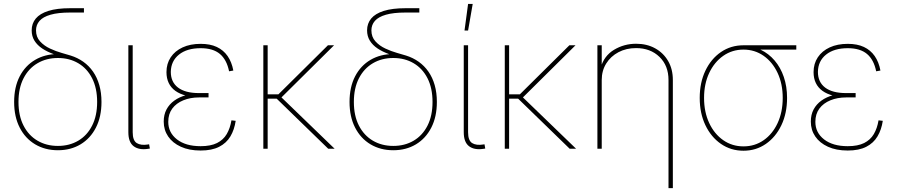

<svg xmlns="http://www.w3.org/2000/svg" viewBox="-20 -770 4647 994"><path d="M279.8 7.8Q213.4 7.8 162.1 -22.7Q110.8 -53.2 82 -109.4Q53.2 -165.5 53.2 -242.2Q53.2 -319.3 82 -374.8Q110.8 -430.2 162.1 -460.2Q213.4 -490.2 279.8 -490.2L333.5 -467.3Q293 -477.1 258.5 -489.5Q224.1 -502 198.5 -519Q172.9 -536.1 158.4 -559.3Q144 -582.5 144 -612.8Q144 -648.4 165.3 -674.1Q186.5 -699.7 230.7 -713.6Q274.9 -727.5 342.8 -727.5H414.6V-705.1H342.8Q280.8 -705.1 241.7 -693.8Q202.6 -682.6 184.6 -661.9Q166.5 -641.1 166.5 -612.8Q166.5 -578.6 187.5 -555.7Q208.5 -532.7 239 -518.6Q269.5 -504.4 299.1 -496.1Q328.6 -487.8 345.7 -482.4Q381.8 -471.2 411.4 -450.2Q440.9 -429.2 461.9 -398.9Q482.9 -368.7 494.1 -329.3Q505.4 -290 505.4 -242.2Q505.4 -165.5 476.6 -109.4Q447.8 -53.2 397 -22.7Q346.2 7.8 279.8 7.8ZM279.8 -14.6Q339.4 -14.6 385.3 -41.7Q431.2 -68.8 457 -119.9Q482.9 -170.9 482.9 -242.2Q482.9 -313.5 457 -364.5Q431.2 -415.5 385.3 -442.6Q339.4 -469.7 279.8 -469.7Q220.2 -469.7 174.1 -442.6Q127.9 -415.5 101.8 -364.5Q75.7 -313.5 75.7 -242.2Q75.7 -170.9 101.8 -119.9Q127.9 -68.8 174.1 -41.7Q220.2 -14.6 279.8 -14.6Z M746.6 0.5Q699.7 7.8 672.1 -12.9Q644.5 -33.7 644.5 -85.4V-535.6H667V-85.4Q667 -42.5 688 -29.3Q709 -16.1 746.1 -22Q748.5 -22.9 748.8 -22.7Q749 -22.5 752 -22.9L755.9 -1Q753.4 -0.5 751.2 -0.2Q749 0 746.6 0.5Z M1018.6 9.3Q959 9.3 916.3 -10.3Q873.5 -29.8 850.6 -63.5Q827.6 -97.2 827.6 -140.6Q827.6 -176.3 842 -203.4Q856.4 -230.5 882.6 -249.3Q908.7 -268.1 944.6 -277.8Q980.5 -287.6 1023.4 -287.6H1059.6V-265.6H1010.3Q965.3 -265.6 929 -250.7Q892.6 -235.8 871.8 -207.8Q851.1 -179.7 851.1 -139.2Q851.1 -83.5 896.2 -48.3Q941.4 -13.2 1018.6 -13.2Q1070.8 -13.2 1103.5 -29.5Q1136.2 -45.9 1153.8 -75.9Q1171.4 -106 1178.2 -147L1200.2 -144.5Q1193.4 -98.6 1172.9 -64Q1152.3 -29.3 1114.5 -10Q1076.7 9.3 1018.6 9.3ZM1022 -266.1Q978 -266.1 944.3 -274.7Q910.6 -283.2 887.9 -299.6Q865.2 -315.9 853.5 -340.3Q841.8 -364.7 841.8 -396.5Q841.8 -440.4 863.8 -473.4Q885.7 -506.3 925.5 -524.7Q965.3 -543 1019 -543Q1067.9 -543 1102.3 -526.9Q1136.7 -510.7 1158.2 -480Q1179.7 -449.2 1188 -404.8L1166 -400.9Q1153.8 -460.9 1118.4 -490.7Q1083 -520.5 1019 -520.5Q947.8 -520.5 906.5 -487.3Q865.2 -454.1 864.3 -397.9Q864.3 -345.2 901.6 -316.7Q939 -288.1 1010.3 -288.1H1059.6V-266.1Z M1365.7 -535.6V0H1343.3V-535.6ZM1709.5 -535.6 1430.7 -259.3H1351.1V-281.7H1421.4L1677.7 -535.6ZM1679.2 0 1404.3 -267.1 1430.7 -272 1712.4 0Z M2016.1 7.8Q1949.7 7.8 1898.4 -22.7Q1847.2 -53.2 1818.4 -109.4Q1789.6 -165.5 1789.6 -242.2Q1789.6 -319.3 1818.4 -374.8Q1847.2 -430.2 1898.4 -460.2Q1949.7 -490.2 2016.1 -490.2L2069.8 -467.3Q2029.3 -477.1 1994.9 -489.5Q1960.4 -502 1934.8 -519Q1909.2 -536.1 1894.8 -559.3Q1880.4 -582.5 1880.4 -612.8Q1880.4 -648.4 1901.6 -674.1Q1922.9 -699.7 1967 -713.6Q2011.2 -727.5 2079.1 -727.5H2150.9V-705.1H2079.1Q2017.1 -705.1 1978 -693.8Q1939 -682.6 1920.9 -661.9Q1902.8 -641.1 1902.8 -612.8Q1902.8 -578.6 1923.8 -555.7Q1944.8 -532.7 1975.3 -518.6Q2005.9 -504.4 2035.4 -496.1Q2064.9 -487.8 2082 -482.4Q2118.2 -471.2 2147.7 -450.2Q2177.2 -429.2 2198.2 -398.9Q2219.2 -368.7 2230.5 -329.3Q2241.7 -290 2241.7 -242.2Q2241.7 -165.5 2212.9 -109.4Q2184.1 -53.2 2133.3 -22.7Q2082.5 7.8 2016.1 7.8ZM2016.1 -14.6Q2075.7 -14.6 2121.6 -41.7Q2167.5 -68.8 2193.4 -119.9Q2219.2 -170.9 2219.2 -242.2Q2219.2 -313.5 2193.4 -364.5Q2167.5 -415.5 2121.6 -442.6Q2075.7 -469.7 2016.1 -469.7Q1956.5 -469.7 1910.4 -442.6Q1864.3 -415.5 1838.1 -364.5Q1812 -313.5 1812 -242.2Q1812 -170.9 1838.1 -119.9Q1864.3 -68.8 1910.4 -41.7Q1956.5 -14.6 2016.1 -14.6Z M2482.9 0.5Q2436 7.8 2408.4 -12.9Q2380.9 -33.7 2380.9 -85.4V-535.6H2403.3V-85.4Q2403.3 -42.5 2424.3 -29.3Q2445.3 -16.1 2482.4 -22Q2484.9 -22.9 2485.1 -22.7Q2485.4 -22.5 2488.3 -22.9L2492.2 -1Q2489.7 -0.5 2487.5 -0.2Q2485.4 0 2482.9 0.5ZM2384.8 -611.8 2403.3 -749.5H2427.2L2403.3 -611.8Z M2615.7 -535.6V0H2593.3V-535.6ZM2959.5 -535.6 2680.7 -259.3H2601.1V-281.7H2671.4L2927.7 -535.6ZM2929.2 0 2654.3 -267.1 2680.7 -272 2962.4 0Z M3095.2 -356V0H3072.8V-535.6H3095.2V-418.5H3089.4Q3106.9 -481 3158.9 -512.2Q3210.9 -543.5 3272.9 -543.5Q3329.1 -543.5 3371.8 -519.8Q3414.6 -496.1 3439 -454.1Q3463.4 -412.1 3463.4 -356V204.1H3440.9V-356Q3440.9 -430.2 3394 -475.6Q3347.2 -521 3272.9 -521Q3222.2 -521 3181.9 -499.8Q3141.6 -478.5 3118.4 -441.2Q3095.2 -403.8 3095.2 -356Z M3829.1 10.3Q3763.7 10.3 3712.4 -25.1Q3661.1 -60.5 3631.8 -122.1Q3602.5 -183.6 3602.5 -263.2Q3602.5 -342.3 3631.8 -403.8Q3661.1 -465.3 3712.4 -500.5Q3763.7 -535.6 3829.1 -535.6H4102.5V-513.2H3885.7H3829.1Q3770.5 -513.2 3724.4 -481Q3678.2 -448.7 3651.6 -392.3Q3625 -335.9 3625 -263.2Q3625 -189.9 3651.6 -133.1Q3678.2 -76.2 3724.4 -44.2Q3770.5 -12.2 3829.1 -12.2Q3887.7 -12.2 3933.6 -44.2Q3979.5 -76.2 4005.9 -133.1Q4032.2 -189.9 4032.2 -263.2Q4032.2 -335.9 4005.6 -392.6Q3979 -449.2 3933.1 -481.2Q3887.2 -513.2 3829.1 -513.2V-531.7Q3877.4 -531.7 3918.5 -512.2Q3959.5 -492.7 3990.2 -456.8Q4021 -420.9 4037.8 -371.6Q4054.7 -322.3 4054.7 -263.2Q4054.7 -183.6 4025.4 -122.1Q3996.1 -60.5 3945.1 -25.1Q3894 10.3 3829.1 10.3Z M4368.7 9.3Q4309.1 9.3 4266.4 -10.3Q4223.6 -29.8 4200.7 -63.5Q4177.7 -97.2 4177.7 -140.6Q4177.7 -176.3 4192.1 -203.4Q4206.5 -230.5 4232.7 -249.3Q4258.8 -268.1 4294.7 -277.8Q4330.6 -287.6 4373.5 -287.6H4409.7V-265.6H4360.4Q4315.4 -265.6 4279.1 -250.7Q4242.7 -235.8 4221.9 -207.8Q4201.2 -179.7 4201.2 -139.2Q4201.2 -83.5 4246.3 -48.3Q4291.5 -13.2 4368.7 -13.2Q4420.9 -13.2 4453.6 -29.5Q4486.3 -45.9 4503.9 -75.9Q4521.5 -106 4528.3 -147L4550.3 -144.5Q4543.5 -98.6 4522.9 -64Q4502.4 -29.3 4464.6 -10Q4426.8 9.3 4368.7 9.3ZM4372.1 -266.1Q4328.1 -266.1 4294.4 -274.7Q4260.7 -283.2 4238 -299.6Q4215.3 -315.9 4203.6 -340.3Q4191.9 -364.7 4191.9 -396.5Q4191.9 -440.4 4213.9 -473.4Q4235.8 -506.3 4275.6 -524.7Q4315.4 -543 4369.1 -543Q4418 -543 4452.4 -526.9Q4486.8 -510.7 4508.3 -480Q4529.8 -449.2 4538.1 -404.8L4516.1 -400.9Q4503.9 -460.9 4468.5 -490.7Q4433.1 -520.5 4369.1 -520.5Q4297.9 -520.5 4256.6 -487.3Q4215.3 -454.1 4214.4 -397.9Q4214.4 -345.2 4251.7 -316.7Q4289.1 -288.1 4360.4 -288.1H4409.7V-266.1Z"/></svg>

Font: Inter 20pt Thin
Style: Regular
Weight: 250
Version: Version 4.001;git-66647c0bb